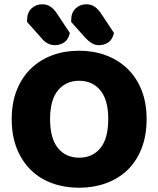

<svg xmlns="http://www.w3.org/2000/svg" viewBox="-20 -863 743 901"><path d="M668 -304Q668 -226 644 -165.5Q620 -105 577.5 -64.5Q535 -24 477 -3Q419 18 351 18Q283 18 225 -3Q167 -24 125 -65Q83 -106 59 -166Q35 -226 35 -304Q35 -382 59.5 -442Q84 -502 126.5 -542.5Q169 -583 226.5 -604Q284 -625 351 -625Q418 -625 475.5 -604Q533 -583 576 -542.5Q619 -502 643.5 -442Q668 -382 668 -304ZM488 -304Q488 -394 451 -439Q414 -484 351 -484Q290 -484 252.5 -439.5Q215 -395 215 -304Q215 -213 252 -168Q289 -123 352 -123Q414 -123 451 -168Q488 -213 488 -304ZM107 -760V-767Q107 -804 128 -823.5Q149 -843 178 -843Q201 -843 218 -831Q235 -819 249 -797L308 -708Q300 -676 280.5 -663.5Q261 -651 238 -651Q218 -651 201 -661Q184 -671 173 -686ZM314 -760V-767Q314 -804 335 -823.5Q356 -843 385 -843Q408 -843 425 -831Q442 -819 456 -797L515 -708Q507 -676 487.5 -663.5Q468 -651 445 -651Q424 -651 408.5 -661.5Q393 -672 380 -686Z"/></svg>

Font: Baloo Tammudu 2 ExtraBold
Style: Regular
Weight: 800
Designer: Maithili Shingre, Omkar Shende and Ek Type
Foundry: Ek Type
Version: Version 1.640;hotconv 1.0.111;makeotfexe 2.5.65597; ttfautoh